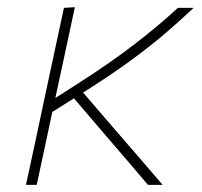

<svg xmlns="http://www.w3.org/2000/svg" viewBox="-20 -516 564 536"><path d="M52.5 0Q64.5 -56 76 -108.5Q87 -160.5 100 -221.5L110.5 -270.5Q123.5 -331.5 135 -385Q146.5 -438 158.5 -494L189 -496Q173 -421 159 -356Q145 -291 134.5 -242.5L195 -281Q290.5 -342 360 -396Q429.5 -450 476.5 -494H520.5Q484.5 -460 443.2 -424.5Q402 -389 346.5 -348.2Q291 -307.5 212 -257.5L295.5 -160.5Q327 -124 363 -82.5Q399 -41 434 0H393Q362.5 -36 333 -70.5Q303.5 -105 271.5 -142L186.5 -241.5L126 -203.5Q114.5 -148.5 104 -100Q93.5 -51.5 82.5 0Z"/></svg>

Font: Heraclito Thin
Style: Italic
Weight: 100
Italic angle: -12°
Designer: Kostas Bartsokas (font) & Cristiano Sobral (main changes)
Foundry: Kostas Bartsokas (font) & Cristiano Sobral (main changes)
Version: Version 1.00;July 8, 2020;FontCreator 13.0.0.2655 64-bit